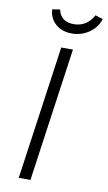

<svg xmlns="http://www.w3.org/2000/svg" viewBox="-96 -922 544 969"><g transform="rotate(10 175.5 -437.5)"><path d="M133 0H73L170 -685H230ZM92 -867 131 -873Q137 -844 157 -828Q177 -812 211 -812Q246 -812 272 -829.5Q298 -847 312 -875L351 -863Q339 -820 299.5 -792Q260 -764 210 -764Q158 -764 125.5 -793.5Q93 -823 92 -867Z"/></g></svg>

Font: Fira Sans Light
Style: Italic
Weight: 300
Italic angle: -8°
Designer: bBox Type GmbH & Carrois Corporate GbR & Edenspiekermann AG
Foundry: bBox Type GmbH & Carrois Corporate GbR & Edenspiekermann AG
Version: Version 4.301